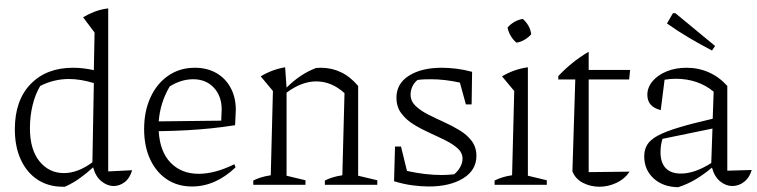

<svg xmlns="http://www.w3.org/2000/svg" viewBox="-20 -772 3160 802"><path d="M397 -751 396 -752H397ZM242 8Q182 8 137 -21.5Q92 -51 67 -105Q42 -159 42 -232Q42 -353 108 -421Q174 -489 285 -489Q327 -489 372 -479L375 -636L327 -700Q351 -714 376 -723.5Q401 -733 432 -737V-56L532 -61Q522 -27 500.5 -11Q479 5 455 5Q428 5 403.5 -15Q379 -35 369 -73Q344 -50 314.5 -28.5Q285 -7 251 8Q248 8 242 8ZM105 -237Q105 -147 145 -98Q185 -49 247 -49Q305 -49 366 -94L372 -425Q316 -442 268 -442Q205 -442 148 -413Q127 -378 116 -332Q105 -286 105 -237Z M782 7Q722 7 677 -23Q632 -53 607 -107Q582 -161 582 -233Q582 -307 608.5 -365Q635 -423 683 -456Q731 -489 794 -489Q845 -489 883.5 -467Q922 -445 943.5 -405Q965 -365 965 -313L962 -249Q911 -241 862.5 -236Q814 -231 761 -228Q708 -225 643 -224Q648 -138 693 -92Q738 -46 810 -46Q878 -46 959 -86L964 -73Q880 7 782 7ZM689 -411Q649 -344 643 -265L904 -268L906 -314Q906 -371 873 -406Q840 -441 787 -441Q737 -441 689 -411Z M1038 0V-18Q1052 -25 1069 -30.5Q1086 -36 1111 -40L1120 -392L1069 -453Q1117 -482 1171 -491L1177 -406Q1205 -434 1235.5 -454.5Q1266 -475 1300 -488Q1309 -489 1320 -489Q1365 -489 1404 -470.5Q1443 -452 1476 -413V-38L1556 -19V0H1337V-18Q1351 -25 1368 -30.5Q1385 -36 1410 -40L1419 -383Q1365 -432 1301 -432Q1240 -432 1177 -385V-38L1256 -19V0Z M1626 -15 1630 -160H1655L1680 -58Q1757 -41 1825 -41Q1849 -41 1877 -44Q1892 -56 1902 -73.5Q1912 -91 1912 -109Q1912 -134 1892 -152Q1872 -170 1841 -185.5Q1810 -201 1774.5 -217Q1739 -233 1707.5 -252.5Q1676 -272 1656 -299Q1636 -326 1636 -364Q1636 -423 1688.5 -456Q1741 -489 1825 -489Q1854 -489 1886.5 -485Q1919 -481 1952 -472L1950 -336H1926L1901 -427Q1837 -441 1780 -441Q1766 -441 1752.5 -440.5Q1739 -440 1724 -438Q1710 -427 1702.5 -410.5Q1695 -394 1695 -377Q1695 -350 1715 -330.5Q1735 -311 1766 -295Q1797 -279 1832.5 -263Q1868 -247 1899.5 -228Q1931 -209 1950.5 -183Q1970 -157 1970 -121Q1970 -61 1914.5 -27Q1859 7 1771 7Q1739 7 1702 2Q1665 -3 1626 -15ZM1855 -32Q1856 -32 1856 -32Z M2046 0V-18Q2062 -26 2080 -31.5Q2098 -37 2119 -40L2128 -392L2077 -453Q2102 -468 2129 -477.5Q2156 -487 2185 -491V-38L2264 -19V0ZM2164 -693Q2194 -666 2199 -629Q2188 -616 2171 -606Q2154 -596 2137 -594Q2108 -619 2100 -657Q2127 -687 2164 -693Z M2439 -556V-480H2612L2608 -440H2439V-53L2610 -55Q2589 -24 2554.5 -8Q2520 8 2484 8Q2447 8 2415.5 -8Q2384 -24 2371 -56L2383 -440H2312V-454Q2339 -483 2370.5 -508.5Q2402 -534 2439 -556Z M2813 10Q2749 9 2710 -27Q2671 -63 2671 -119Q2671 -147 2683.5 -167.5Q2696 -188 2727 -205Q2758 -222 2814 -239Q2870 -256 2957 -276L2961 -389Q2896 -443 2802 -443Q2780 -443 2756 -439L2740 -312Q2684 -326 2684 -376Q2684 -407 2706 -433Q2728 -459 2765 -474Q2802 -489 2848 -489Q2898 -489 2941.5 -469.5Q2985 -450 3018 -413V-59L3120 -62Q3111 -30 3088.5 -12.5Q3066 5 3039 5Q3012 5 2988 -14.5Q2964 -34 2954 -72Q2922 -45 2888.5 -24.5Q2855 -4 2813 10ZM2739 -136Q2739 -93 2760.5 -70Q2782 -47 2824 -47Q2882 -47 2951 -91L2956 -235L2747 -192Q2739 -164 2739 -136ZM2954 -561Q2906 -586 2858.5 -614Q2811 -642 2766 -674L2791 -717H2801L2967 -580Z"/></svg>

Font: Piazzolla Light
Style: Regular
Weight: 300
Designer: Juan Pablo del Peral
Foundry: Huerta Tipografica
Version: Version 1.330